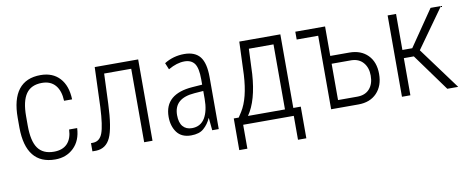

<svg xmlns="http://www.w3.org/2000/svg" viewBox="-62 -805 2997 1228"><g transform="rotate(-10 1437.0 -191.5)"><path d="M239.3 -40.5Q295.9 -40.5 326.2 -72.3Q356.4 -104 358.9 -163.6H411.1Q407.2 -82.5 359.4 -36.4Q311.5 9.8 239.3 9.8Q145 9.8 96.9 -50.5Q48.8 -110.8 47.9 -229.5V-293.9Q47.9 -415 95.9 -476.6Q144 -538.1 238.8 -538.1Q317.4 -538.1 362.8 -488.5Q408.2 -439 411.1 -350.1H358.9Q356.4 -415.5 325.7 -451.4Q294.9 -487.3 238.8 -487.3Q168.5 -487.3 135.5 -439.9Q102.5 -392.6 102.5 -294.4V-234.4Q102.5 -132.8 135.7 -86.7Q168.9 -40.5 239.3 -40.5Z M871.6 -528.3V0H817.4V-477.1H641.6L633.8 -281.2Q627.4 -126 598.9 -64.2Q570.3 -2.4 506.3 0H481.4V-53.2L497.1 -53.7Q539.1 -55.7 556.6 -102.8Q574.2 -149.9 580.1 -269L589.4 -528.3Z M1246.6 -206.1V-257.3L1188.5 -252.9Q1121.6 -248 1088.1 -218.5Q1054.7 -189 1054.7 -133.8Q1054.7 -85 1075.9 -60.3Q1097.2 -35.6 1134.8 -35.6Q1190.4 -35.6 1218.8 -81.5Q1246.6 -127.9 1246.6 -206.1ZM1098.6 -502Q1131.8 -511.2 1166.5 -511.2Q1236.8 -511.2 1269.5 -469.7Q1301.8 -428.2 1301.8 -337.9V-1V0H1300.3H1260.3H1259.3V-1L1251.5 -80.6H1250.5Q1233.4 -42 1204.1 -16.6Q1189.5 -3.4 1168.9 2.9Q1147.9 9.3 1121.6 9.3Q1059.6 9.3 1029.3 -31.7Q999.5 -72.3 999.5 -132.3Q999.5 -207 1046.4 -247.6Q1092.8 -287.1 1181.6 -293.5L1246.6 -298.3V-334Q1246.6 -405.8 1225.6 -435.5Q1204.1 -464.4 1160.6 -464.4Q1111.3 -464.4 1056.2 -432.6L1055.2 -431.6L1054.2 -433.1L1037.6 -473.6L1037.1 -474.6L1038.1 -475.1Q1064.9 -492.2 1098.6 -502Z M1500.5 -50.3H1740.7V-472.7H1580.6L1573.7 -309.6Q1562.5 -139.6 1500.5 -50.3ZM1440.4 -50.3 1461.9 -83.5Q1511.7 -163.1 1520 -313.5L1528.3 -528.3H1794.9V-50.3H1843.3V155.3H1789.1V0H1460.4V155.3H1407.7L1408.2 -50.3Z M2085.4 -286.1V-50.3H2210Q2261.7 -50.3 2290 -82Q2318.4 -113.8 2318.4 -168Q2318.4 -219.7 2290.8 -252.2Q2263.2 -284.7 2214.4 -286.1ZM1892.1 -528.3H2085.4V-336.9H2209Q2284.2 -336.9 2328.6 -292Q2373 -247.1 2373 -169.4Q2373 -92.3 2328.9 -46.1Q2284.7 0 2209 0H2031.7V-477.5H1892.1Z M2611.3 -241.2H2546.4V0H2491.7V-528.3H2546.4V-294.4H2610.4L2770.5 -528.3H2837.9L2655.8 -272.9L2856.9 0H2786.1Z"/></g></svg>

Font: MAUL Condensed Light
Style: Light
Weight: 300
Designer: MAUL
Version: Version 2.137; 2017; ttfautohint (v1.8.3)